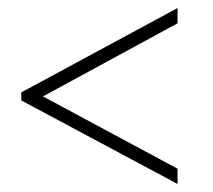

<svg xmlns="http://www.w3.org/2000/svg" viewBox="-20 -597 531 478"><path d="M422 -139 33 -347V-367L422 -577V-539L87 -357L422 -177Z"/></svg>

Font: Prata
Style: Regular
Weight: 400
Designer: Ivan Petrov
Foundry: Cyreal
Version: Version 2.000